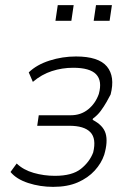

<svg xmlns="http://www.w3.org/2000/svg" viewBox="-20 -720 509 748"><path d="M187 8Q136 8 90 -7Q44 -22 21 -50L45 -83Q71 -58 111 -46.5Q151 -35 194 -35Q261 -35 295 -62Q329 -89 343 -126Q356 -180 332 -205Q308 -230 250 -230H125L131 -271H256Q295 -271 323.5 -294Q352 -317 365 -354Q379 -405 354.5 -430.5Q330 -456 265 -456Q222 -456 182 -443Q142 -430 108 -401L92 -438Q123 -468 173 -484Q223 -500 276 -500Q364 -500 396.5 -461Q429 -422 411 -352Q405 -340 395 -322.5Q385 -305 372.5 -288Q360 -271 342 -258L341 -253Q382 -232 391.5 -200Q401 -168 386 -117Q375 -84 349 -55.5Q323 -27 283 -9.5Q243 8 187 8ZM345 -639 354 -700H416L407 -639ZM196 -639 205 -700H267L258 -639Z"/></svg>

Font: Nunito Sans 7pt Condensed ExtraLight
Style: Italic
Weight: 250
Width: 3
Italic angle: -9°
Designer: Vernon Adams
Foundry: Vernon Adams
Version: Version 3.101;gftools[0.9.27]